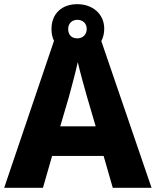

<svg xmlns="http://www.w3.org/2000/svg" viewBox="-20 -901 747 921"><path d="M521 0H707L466 -704C475 -721 480 -741 480 -763C480 -836 422 -881 351 -881C277 -881 227 -836 227 -762C227 -740 231 -721 239 -705L0 0H186L230 -153H477ZM351 -717C322 -717 307 -735 307 -762C307 -789 326 -806 351 -806C377 -806 396 -789 396 -762C396 -735 377 -717 351 -717ZM397 -438 439 -295H269L311 -438C320 -472 344 -559 353 -603C363 -559 387 -473 397 -438Z"/></svg>

Font: Noto Sans Arabic UI XBd
Style: Regular
Weight: 800
Designer: Monotype Design Team, Nadine Chahine and Nizar Qandah
Foundry: Monotype Imaging Inc.
Version: Version 2.010